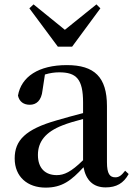

<svg xmlns="http://www.w3.org/2000/svg" viewBox="-20 -840 613 876"><path d="M462 15C511 15 544 -4 567 -46L551 -61C533 -38 522 -31 506 -31C481 -31 468 -47 468 -100V-356C468 -488 411 -543 285 -543C156 -543 77 -490 62 -404C68 -376 88 -362 116 -362C145 -362 169 -380 174 -428L185 -500C208 -507 229 -510 250 -510C328 -510 359 -480 359 -372V-324C318 -313 275 -302 239 -291C95 -250 47 -199 47 -117C47 -33 106 16 188 16C263 16 305 -16 361 -77C372 -19 404 15 462 15ZM133 -820 114 -802 244 -627H309L438 -802L420 -820L276 -704ZM359 -109C304 -55 272 -41 239 -41C188 -41 153 -71 153 -133C153 -194 188 -238 265 -268C290 -278 324 -288 359 -297Z"/></svg>

Font: Noto Serif CJK HK SemiBold
Style: Regular
Weight: 600
Designer: Ryoko NISHIZUKA 西塚涼子 (kana & ideographs); Frank Grießhammer (Latin, Greek & Cyrillic); Wenlong ZHANG 张文龙 (bopomofo); San
Foundry: Adobe
Version: Version 2.001;hotconv 1.1.0;makeotfexe 2.6.0